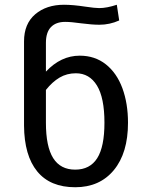

<svg xmlns="http://www.w3.org/2000/svg" viewBox="-20 -773 639 807"><path d="M518 -257Q518 -130 458.5 -58Q399 14 296 14Q191 14 136.5 -52.5Q82 -119 81 -245V-599Q81 -673 128 -713Q175 -753 249 -753Q287 -753 339 -745Q379 -739 397 -739Q429 -739 471 -753L481 -687Q441 -669 398 -669Q367 -669 321 -675Q279 -681 254 -681Q215 -681 194 -659Q173 -637 173 -593V-472Q236 -539 315 -539Q379 -539 425 -502.5Q471 -466 494.5 -402Q518 -338 518 -257ZM419 -257Q419 -362 387.5 -413.5Q356 -465 299 -465Q261 -465 230.5 -447Q200 -429 173 -395V-257Q173 -157 203.5 -108.5Q234 -60 296 -60Q358 -60 388.5 -108Q419 -156 419 -257Z"/></svg>

Font: FiraGO
Style: Regular
Weight: 400
Designer: bBox Type
Foundry: bBox Type GmbH
Version: Version 1.001;April 20, 2020;FontCreator 12.0.0.2555 64-bit